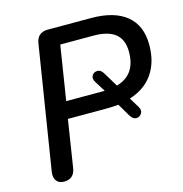

<svg xmlns="http://www.w3.org/2000/svg" viewBox="-106 -802 862 905"><g transform="rotate(-15 325.5 -349.0)"><path d="M97 7Q72 7 60 -9Q48 -25 52 -53L148 -654Q156 -705 207 -705H419Q531 -705 591 -656Q651 -607 651 -512Q651 -429 612 -372Q573 -315 497 -291L527 -242Q538 -223 529 -209Q520 -195 504 -194Q488 -193 475 -213L437 -277Q424 -276 410 -275Q396 -274 381 -274H190L154 -44Q146 7 97 7ZM246 -622 204 -357H387Q387 -357 392 -357L359 -410Q348 -429 356.5 -442.5Q365 -456 382 -456.5Q399 -457 411 -437L454 -366Q550 -393 550 -505Q550 -565 514.5 -593.5Q479 -622 408 -622Z"/></g></svg>

Font: Nunito SemiBold
Style: Italic
Weight: 600
Italic angle: -9°
Designer: Vernon Adams
Foundry: Vernon Adams
Version: Version 3.601; ttfautohint (v1.8.2.53-6de2)